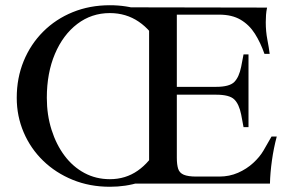

<svg xmlns="http://www.w3.org/2000/svg" viewBox="-20 -702 1115 734"><path d="M400 12Q323 12 258 -14.5Q193 -41 145 -87.5Q97 -134 70.5 -196Q44 -258 44 -328Q44 -404 70.5 -468.5Q97 -533 145 -581Q193 -629 258 -655.5Q323 -682 400 -682Q464 -682 519 -663.5Q574 -645 617 -612L589 -527Q559 -586 510.5 -619Q462 -652 400 -652Q330 -652 275.5 -610.5Q221 -569 190 -496Q159 -423 159 -328Q159 -263 177 -206Q195 -149 227 -106.5Q259 -64 303 -40.5Q347 -17 400 -17Q460 -17 506.5 -49.5Q553 -82 582 -138L609 -52Q567 -22 514 -5Q461 12 400 12ZM473 0 550 -36V-632L460 -674L1001 -673Q998 -659 997 -645Q996 -631 996 -617Q996 -582 1002 -551Q1008 -520 1011 -496H991Q976 -539 954.5 -573Q933 -607 900 -626.5Q867 -646 818 -646H656V-370H806Q857 -370 875.5 -388.5Q894 -407 902 -447L911 -494H930V-216H911L902 -264Q894 -304 875.5 -322Q857 -340 806 -340H656V-99Q656 -73 661 -57Q666 -41 682.5 -34Q699 -27 731 -27H818Q857 -27 890 -41.5Q923 -56 948 -79Q973 -102 987 -126L1018 -180H1038Q1026 -135 1019.5 -88Q1013 -41 1012 0Z"/></svg>

Font: Ibarra Real Nova Medium
Style: Regular
Weight: 500
Designer: Jose Maria Ribagorda & Octavio Pardo
Foundry: Jose Maria Ribagorda
Version: Version 2.000